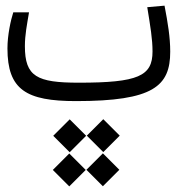

<svg xmlns="http://www.w3.org/2000/svg" viewBox="-20 -355 626 678"><path d="M248.5 2C521.5 2 581.1 -50.8 581.1 -172.4C581.1 -223.6 572.8 -273.4 561 -335L500 -329.6C511.2 -260.3 518.6 -216.8 518.6 -173.3C518.6 -86.4 468.3 -63 258.3 -63C110.4 -63 67.9 -84.5 67.9 -191.9C67.9 -231.9 75.2 -267.6 82.5 -311.5H26.9C18.1 -284.2 6.3 -231.4 6.3 -184.1C6.3 -38.1 72.3 2 248.5 2ZM343.3 302.7 401.4 244.6 343.3 186.5 285.2 244.6ZM226.1 182.6 284.2 124.5 226.1 66.4 168 124.5ZM344.7 182.1 402.8 124 344.7 65.9 286.6 124ZM224.6 303.2 282.7 245.1 224.6 187 166.5 245.1Z"/></svg>

Font: Cascadia Mono Light
Style: Regular
Weight: 300
Monospace: yes
Designer: Aaron Bell
Foundry: Saja Typeworks
Version: Version 2404.023